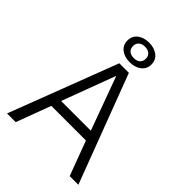

<svg xmlns="http://www.w3.org/2000/svg" viewBox="-266 -1088 1220 1220"><g transform="rotate(45 344.0 -478.5)"><path d="M388 -730 664 0H586L499 -233H188L101 0H23L302 -730ZM210 -299H477L345 -660ZM344 -957Q390 -957 421 -933.5Q452 -910 452 -869Q452 -828 421 -804.5Q390 -781 344 -781Q297 -781 266.5 -804.5Q236 -828 236 -869Q236 -910 266.5 -933.5Q297 -957 344 -957ZM344 -818Q370 -818 385.5 -831.5Q401 -845 401 -869Q401 -893 385.5 -906.5Q370 -920 344 -920Q317 -920 301.5 -906.5Q286 -893 286 -869Q286 -845 301.5 -831.5Q317 -818 344 -818Z"/></g></svg>

Font: Nacelle Light
Style: Regular
Weight: 300
Designer: Sora Sagano
Foundry: Sora Sagano
Version: Version 1.000;FEAKit 1.0